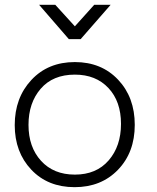

<svg xmlns="http://www.w3.org/2000/svg" viewBox="-20 -765 649 795"><path d="M314 -603H265L142 -745H209L290 -656L370 -745H438ZM290 -508Q400 -508 469 -435Q538 -362 538 -248Q538 -134 468.5 -62Q399 10 289 10Q178 10 109.5 -62.5Q41 -135 41 -247Q41 -360 110 -434Q179 -508 290 -508ZM290 -456Q199 -456 148.5 -397.5Q98 -339 98 -248Q98 -156 150 -99Q202 -42 290 -42Q379 -42 430 -101Q481 -160 481 -252Q481 -345 429 -400.5Q377 -456 290 -456Z"/></svg>

Font: Bellota
Style: Regular
Weight: 400
Designer: Kemie Guaida
Foundry: Kemie Guaida
Version: Version 1.000;PS 002.000;hotconv 1.0.70;makeotf.lib2.5.58329